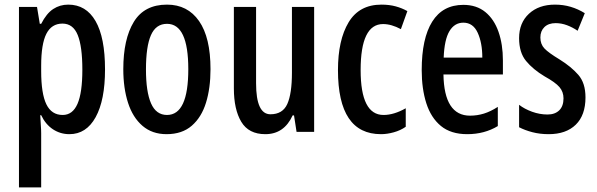

<svg xmlns="http://www.w3.org/2000/svg" viewBox="-20 -570 2581 830"><path d="M275 -550Q352 -550 393 -479Q434 -408 434 -270Q434 -137 393.5 -63.5Q353 10 280 10Q241 10 209 -11Q177 -32 158 -72H154Q155 -48 156.5 -28.5Q158 -9 158 6V240H62V-540H140L152 -467H158Q181 -512 210 -531Q239 -550 275 -550ZM250 -468Q203 -468 180.5 -424Q158 -380 158 -286V-263Q158 -165 180.5 -119Q203 -73 251 -73Q294 -73 315 -121Q336 -169 336 -269Q336 -369 316 -418.5Q296 -468 250 -468Z M890 -271Q890 -189 870.5 -126Q851 -63 809 -26.5Q767 10 700 10Q638 10 596 -26Q554 -62 533.5 -125.5Q513 -189 513 -271Q513 -401 558.5 -475.5Q604 -550 702 -550Q791 -550 840.5 -479Q890 -408 890 -271ZM611 -270Q611 -173 633 -123Q655 -73 702 -73Q794 -73 794 -271Q794 -467 702 -467Q654 -467 632.5 -418Q611 -369 611 -270Z M1338 -540V0H1262L1251 -71H1245Q1208 10 1127 10Q1055 10 1023 -43.5Q991 -97 991 -188V-540H1087V-210Q1087 -76 1149 -76Q1202 -76 1222 -120.5Q1242 -165 1242 -256V-540Z M1627 10Q1441 10 1441 -267Q1441 -397 1487 -473.5Q1533 -550 1629 -550Q1663 -550 1690.5 -542.5Q1718 -535 1741 -522L1713 -444Q1672 -466 1636 -466Q1539 -466 1539 -267Q1539 -73 1638 -73Q1683 -73 1734 -102V-22Q1711 -6 1682 2Q1653 10 1627 10Z M1983 -549Q2040 -549 2078 -518Q2116 -487 2135 -432.5Q2154 -378 2154 -309V-248H1897Q1900 -70 2012 -70Q2043 -70 2072 -79Q2101 -88 2132 -108V-25Q2074 10 2000 10Q1929 10 1886 -25.5Q1843 -61 1823 -123.5Q1803 -186 1803 -267Q1803 -404 1848.5 -476.5Q1894 -549 1983 -549ZM1983 -472Q1945 -472 1923 -435.5Q1901 -399 1898 -321H2065Q2065 -385 2045 -428.5Q2025 -472 1983 -472Z M2511 -149Q2511 -72 2469 -31Q2427 10 2352 10Q2314 10 2281.5 1.5Q2249 -7 2224 -20V-117Q2247 -99 2280 -87Q2313 -75 2347 -75Q2379 -75 2397.5 -93Q2416 -111 2416 -145Q2416 -173 2398.5 -193.5Q2381 -214 2334 -240Q2284 -270 2254 -306.5Q2224 -343 2224 -405Q2224 -471 2266.5 -510.5Q2309 -550 2379 -550Q2415 -550 2447 -540.5Q2479 -531 2508 -513L2477 -437Q2455 -452 2431 -461Q2407 -470 2382 -470Q2351 -470 2333.5 -453Q2316 -436 2316 -408Q2316 -379 2333.5 -360.5Q2351 -342 2399 -313Q2449 -282 2480 -246.5Q2511 -211 2511 -149Z"/></svg>

Font: Noto Sans Georgian ExtraCondensed Medium
Style: Regular
Weight: 500
Width: 2
Designer: Monotype Design Team, Akaki Razmadze
Foundry: Google LLC
Version: Version 2.005; ttfautohint (v1.8.4.7-5d5b)